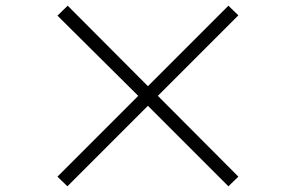

<svg xmlns="http://www.w3.org/2000/svg" viewBox="-20 -711 1040 675"><path d="M783 -56 500 -339 217 -56 182 -90 466 -374 182 -656 218 -691 500 -408 783 -691 818 -657 535 -374 818 -90Z"/></svg>

Font: Noto Sans SC Thin Light
Style: Regular
Weight: 300
Version: Version 2.004-H2;hotconv 1.0.118;makeotfexe 2.5.65603